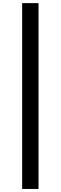

<svg xmlns="http://www.w3.org/2000/svg" viewBox="-20 -982 391 1236"><path d="M228 -961.9V234.4H122.6V-961.9Z"/></svg>

Font: Inter
Style: 540
Weight: 540
Designer: Rasmus Andersson
Foundry: rsms
Version: Version 4.001;git-66647c0bb